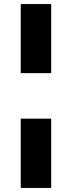

<svg xmlns="http://www.w3.org/2000/svg" viewBox="-20 -819 354 945"><path d="M82 -799V-459H232V-799ZM82 -235V106H232V-235Z"/></svg>

Font: Argentum Sans ExtraBold
Style: Regular
Weight: 800
Designer: Julieta Ulanovsky
Foundry: Julieta Ulanovsky
Version: Version 5.001;February 15, 2019;FontCreator 11.5.0.2425 64-b